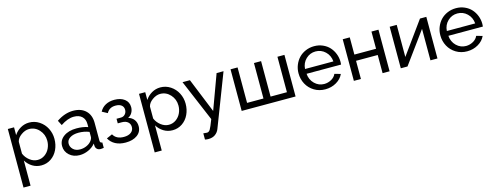

<svg xmlns="http://www.w3.org/2000/svg" viewBox="-20 -1317 6023 2327"><g transform="rotate(-15 2991.0 -153.0)"><path d="M159.2 -103V212.9H70.8V-522H148.9V-423.8Q180.2 -472.7 230.5 -501.7Q280.8 -530.8 338.9 -530.8Q408.2 -530.8 465.6 -492.9Q522.9 -455.1 554.4 -393.6Q585.9 -332 585.9 -261.2Q585.9 -187 556.6 -125.2Q527.3 -63.5 473.4 -26.9Q419.4 9.8 352.1 9.8Q290 9.8 240 -21Q189.9 -51.8 159.2 -103ZM496.1 -261.2Q496.1 -340.8 444.1 -397.9Q392.1 -455.1 316.9 -455.1Q268.1 -455.1 218.5 -419.7Q168.9 -384.3 159.2 -337.9V-189Q181.2 -136.2 227.3 -101.1Q273.4 -65.9 325.2 -65.9Q375 -65.9 414.8 -94.2Q454.6 -122.6 475.3 -167Q496.1 -211.4 496.1 -261.2Z M652.3 -150.9Q652.3 -224.6 714.1 -269.3Q775.9 -314 875.5 -314Q956.5 -314 1018.6 -292V-330.1Q1018.6 -390.6 982.2 -424.8Q945.8 -459 880.4 -459Q803.7 -459 714.4 -398.9L682.6 -460.9Q785.6 -530.8 890.6 -530.8Q990.7 -530.8 1048.6 -475.1Q1106.4 -419.4 1106.4 -320.8V-100.1Q1106.4 -83.5 1113 -76.2Q1119.6 -68.8 1134.8 -67.9V0Q1110.8 3.9 1096.7 3.9Q1067.4 3.9 1050.8 -12Q1034.2 -27.8 1032.7 -48.8L1030.8 -82Q997.1 -39.1 942.6 -14.6Q888.2 9.8 832.5 9.8Q754.4 9.8 703.4 -36.6Q652.3 -83 652.3 -150.9ZM992.7 -113.8Q1004.4 -127 1011.5 -141.8Q1018.6 -156.7 1018.6 -167V-231.9Q955.1 -256.8 886.7 -256.8Q818.8 -256.8 777.6 -230.2Q736.3 -203.6 736.3 -158.2Q736.3 -117.7 768.1 -86.9Q799.8 -56.2 855.5 -56.2Q895.5 -56.2 932.9 -72Q970.2 -87.9 992.7 -113.8Z M1410.2 6.8Q1335.4 6.8 1282.5 -21.2Q1229.5 -49.3 1201.2 -101.1L1273.4 -132.8Q1311 -64.9 1406.2 -64.9Q1463.4 -64.9 1496.3 -89.8Q1529.3 -114.7 1529.3 -157.2Q1529.3 -195.3 1502.4 -219Q1475.6 -242.7 1428.2 -243.2H1375.5V-300.8H1431.2Q1462.4 -300.8 1483.4 -323.5Q1504.4 -346.2 1504.4 -379.9Q1504.4 -416 1478.5 -437Q1452.6 -458 1404.3 -458Q1325.2 -458 1291.5 -394L1224.1 -430.2Q1249 -478 1296.6 -503.9Q1344.2 -529.8 1408.2 -529.8Q1486.3 -529.8 1534.9 -492.7Q1583.5 -455.6 1583.5 -391.1Q1583.5 -353.5 1565.2 -321.8Q1546.9 -290 1514.2 -274.9Q1561 -260.7 1586.2 -226.8Q1611.3 -192.9 1611.3 -145Q1611.3 -74.2 1555.7 -33.7Q1500 6.8 1410.2 6.8Z M1805.2 -103V212.9H1716.8V-522H1794.9V-423.8Q1826.2 -472.7 1876.5 -501.7Q1926.8 -530.8 1984.9 -530.8Q2054.2 -530.8 2111.6 -492.9Q2168.9 -455.1 2200.4 -393.6Q2231.9 -332 2231.9 -261.2Q2231.9 -187 2202.6 -125.2Q2173.3 -63.5 2119.4 -26.9Q2065.4 9.8 1998 9.8Q1936 9.8 1886 -21Q1835.9 -51.8 1805.2 -103ZM2142.1 -261.2Q2142.1 -340.8 2090.1 -397.9Q2038.1 -455.1 1962.9 -455.1Q1914.1 -455.1 1864.5 -419.7Q1814.9 -384.3 1805.2 -337.9V-189Q1827.1 -136.2 1873.3 -101.1Q1919.4 -65.9 1971.2 -65.9Q2021 -65.9 2060.8 -94.2Q2100.6 -122.6 2121.3 -167Q2142.1 -211.4 2142.1 -261.2Z M2345.7 142.1Q2379.9 146 2391.6 146Q2415.5 146 2431.6 119.9Q2447.8 93.8 2483.4 0L2262.7 -522H2355.5L2531.2 -88.9L2690.4 -522H2777.3L2523.4 137.2Q2508.3 175.8 2474.4 200.4Q2440.4 225.1 2387.7 225.1Q2368.2 225.1 2345.7 220.2Z M2865.2 0V-522H2953.6V-77.1H3159.2V-522H3248.5V-77.1H3453.6V-522H3541.5V0Z M3914.1 9.8Q3837.4 9.8 3776.1 -27.3Q3714.8 -64.5 3681.6 -126.2Q3648.4 -188 3648.4 -261.2Q3648.4 -315.9 3668.2 -365.2Q3688 -414.6 3722.7 -451.2Q3757.3 -487.8 3807.6 -509.3Q3857.9 -530.8 3915.5 -530.8Q3973.1 -530.8 4022.7 -509Q4072.3 -487.3 4105.5 -450.7Q4138.7 -414.1 4157.5 -365.7Q4176.3 -317.4 4176.3 -265.1Q4176.3 -242.7 4174.3 -231H3741.2Q3747.1 -154.8 3797.9 -105.5Q3848.6 -56.2 3917.5 -56.2Q3965.8 -56.2 4008.1 -80.3Q4050.3 -104.5 4066.4 -143.1L4142.1 -122.1Q4116.2 -63.5 4054 -26.9Q3991.7 9.8 3914.1 9.8ZM3738.3 -292H4094.2Q4087.9 -367.7 4036.9 -416.3Q3985.8 -464.8 3915.5 -464.8Q3845.2 -464.8 3794.2 -416Q3743.2 -367.2 3738.3 -292Z M4272.9 0V-522H4361.3V-306.2H4633.3V-522H4721.2V0H4633.3V-228H4361.3V0Z M4861.8 0V-521H4950.2V-118.2L5242.2 -522H5321.8V0H5233.9V-395L4945.8 0Z M5693.4 9.8Q5616.7 9.8 5555.4 -27.3Q5494.1 -64.5 5460.9 -126.2Q5427.7 -188 5427.7 -261.2Q5427.7 -315.9 5447.5 -365.2Q5467.3 -414.6 5502 -451.2Q5536.6 -487.8 5586.9 -509.3Q5637.2 -530.8 5694.8 -530.8Q5752.4 -530.8 5802 -509Q5851.6 -487.3 5884.8 -450.7Q5918 -414.1 5936.8 -365.7Q5955.6 -317.4 5955.6 -265.1Q5955.6 -242.7 5953.6 -231H5520.5Q5526.4 -154.8 5577.1 -105.5Q5627.9 -56.2 5696.8 -56.2Q5745.1 -56.2 5787.4 -80.3Q5829.6 -104.5 5845.7 -143.1L5921.4 -122.1Q5895.5 -63.5 5833.3 -26.9Q5771 9.8 5693.4 9.8ZM5517.6 -292H5873.5Q5867.2 -367.7 5816.2 -416.3Q5765.1 -464.8 5694.8 -464.8Q5624.5 -464.8 5573.5 -416Q5522.5 -367.2 5517.6 -292Z"/></g></svg>

Font: Rawline Medium
Style: Regular
Weight: 500
Designer: Matt McInerney, Pablo Impallari, Rodrigo Fuenzalida
Foundry: Matt McInerney, Pablo Impallari, Rodrigo Fuenzalida
Version: Version 4.020;PS 004.020;hotconv 1.0.88;makeotf.lib2.5.64775